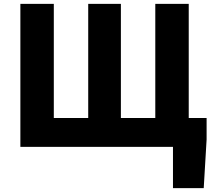

<svg xmlns="http://www.w3.org/2000/svg" viewBox="-20 -764 1107 999"><path d="M962 -150V-744H788V-150H609V-744H439V-150H260V-744H86V0H880V215H1040L1055 -38V-150Z"/></svg>

Font: Noto Sans CJK Black
Style: Bold
Weight: 900
Designer: Ryoko NISHIZUKA (kana & ideographs); Paul D. Hunt (Latin, Greek & Cyrillic); Wenlong ZHANG (bopomofo); Sandoll Communica
Foundry: Adobe Systems Incorporated
Version: Version 1.000;PS 1;hotconv 1.0.78;makeotf.lib2.5.61930